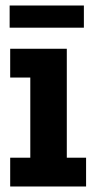

<svg xmlns="http://www.w3.org/2000/svg" viewBox="-20 -677 340 697"><path d="M17 0V-104.5H90V-395.5H17V-500H222.5V-104.5H292.5V0ZM15 -576.5V-657H284.5V-576.5Z"/></svg>

Font: Trispace Condensed SemiBold
Style: Regular
Weight: 600
Width: 3
Designer: Tyler Finck
Foundry: Etcetera Type Company
Version: Version 1.210; ttfautohint (v1.8.3)